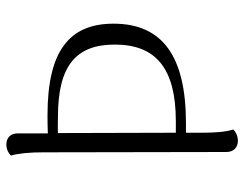

<svg xmlns="http://www.w3.org/2000/svg" viewBox="-100 -638 749 588"><g transform="rotate(-90 274.0 -344.5)"><path d="M215 -573C203 -573 178 -573 159 -572V-664C159 -686 146 -699 125 -699C108 -699 97 -691 91 -685C98 -662 101 -626 101 -587L102 -25C102 -3 116 10 136 10C153 10 165 2 171 -4C163 -28 161 -63 161 -103V-149H190C394 -149 495 -220 495 -371C495 -508 409 -573 215 -573ZM196 -180H161L160 -541C177 -542 200 -541 210 -541C366 -541 431 -486 431 -367C431 -241 358 -180 196 -180Z"/></g></svg>

Font: Arima Koshi Light
Style: Regular
Weight: 300
Designer: Joana Correia and Natanael Gama
Foundry: NDISCOVER
Version: Version 1.019;PS 001.019;hotconv 1.0.88;makeotf.lib2.5.64775